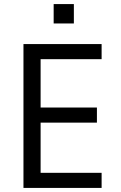

<svg xmlns="http://www.w3.org/2000/svg" viewBox="-20 -921 594 941"><path d="M95 0V-705H478V-631H179V-394H455V-320H179V-74H478V0ZM243 -806V-901H342V-806Z"/></svg>

Font: Nunito Sans 7pt Condensed
Style: Regular
Weight: 400
Width: 3
Designer: Vernon Adams
Foundry: Vernon Adams
Version: Version 3.101;gftools[0.9.27]